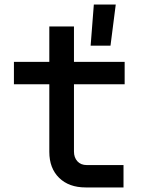

<svg xmlns="http://www.w3.org/2000/svg" viewBox="-20 -821 640 841"><path d="M355 0Q282 0 239 -42Q196 -84 196 -156V-452H41V-550H196V-705H304V-550H526V-452H304V-157Q304 -131 319 -114.5Q334 -98 360 -98H521V0ZM377 -621 391 -801H487L464 -621Z"/></svg>

Font: JetBrains Mono SemiBold
Style: Regular
Weight: 472
Monospace: yes
Designer: Philipp Nurullin, Konstantin Bulenkov
Foundry: JetBrains
Version: Version 2.305; ttfautohint (v1.8.4.7-5d5b)